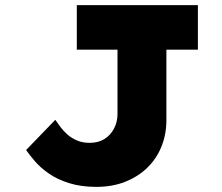

<svg xmlns="http://www.w3.org/2000/svg" viewBox="-20 -720 868 750"><path d="M356 10Q297 10 250.5 -4.5Q204 -19 171 -42Q138 -65 116.5 -90Q95 -115 82 -134L196 -252Q205 -239 216.5 -223.5Q228 -208 244 -194Q260 -180 281.5 -171Q303 -162 330 -162Q364 -162 388 -177Q412 -192 425.5 -218Q439 -244 439 -275V-526H280V-700H753V-526H630V-251Q630 -195 610.5 -147Q591 -99 554.5 -64Q518 -29 468 -9.5Q418 10 356 10Z"/></svg>

Font: Lexend Mega ExtraBold
Style: Regular
Weight: 800
Designer: Bonnie Shaver-Troup, Thomas Jockin
Foundry: Lexend
Version: Version 1.007